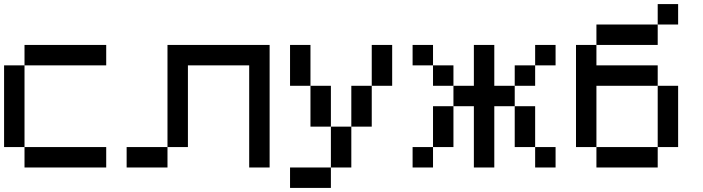

<svg xmlns="http://www.w3.org/2000/svg" viewBox="-20 -820 3440 940"><path d="M0 -100V-500H100V-100ZM100 -100H500V0H100ZM100 -500V-600H500V-500Z M600 0V-100H800V0ZM800 -100V-600H1300V0H1200V-500H900V-100Z M1400 100V0H1600V100ZM1400 -400V-600H1500V-400ZM1500 -200V-400H1600V-200ZM1600 -200H1700V0H1600ZM1700 -200V-400H1800V-200ZM1800 -400V-600H1900V-400Z M2000 0V-100H2100V0ZM2000 -500V-600H2100V-500ZM2200 -100H2100V-300H2200ZM2200 -500V-400H2100V-500ZM2200 -400H2300V-600H2400V-400H2500V-300H2400V0H2300V-300H2200ZM2600 -100H2500V-300H2600ZM2600 0V-100H2700V0ZM2600 -500V-400H2500V-500ZM2600 -600H2700V-500H2600Z M2800 -100V-600H2900V-500H3200V-400H2900V-100ZM2900 -100H3200V0H2900ZM2900 -600V-700H3200V-600ZM3200 -100V-400H3300V-100ZM3200 -700V-800H3300V-700Z"/></svg>

Font: Galmuri9 Regular
Style: Regular
Weight: 400
Designer: Lee Minseo (quiple)
Version: Version 2.399;hotconv 1.1.1;makeotfexe 2.6.0 DEVELOPMENT